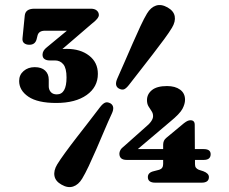

<svg xmlns="http://www.w3.org/2000/svg" viewBox="-20 -735 920 772"><path d="M636 -153Q636 -170.5 648.5 -180.5L719.5 -239.5Q728.5 -246.5 734.5 -249Q740.5 -251.5 746 -251.5Q763 -251.5 763 -233L763.5 -135.5H799Q827 -135.5 827 -115Q827 -92 799 -92H764V-75.5Q764 -65.5 768 -60.5Q772 -55.5 779 -52.5L797.5 -46.5Q820 -38 820 -23Q820 -0.5 790.5 -0.5H604.5Q574.5 -0.5 574.5 -23Q574.5 -41 597.5 -46.5L620.5 -52.5Q636 -57.5 636 -75.5V-92H489.5Q460 -92 460 -117.5Q460 -124 464.2 -131.8Q468.5 -139.5 481 -149L563 -222Q595.5 -248 595.5 -268Q595.5 -279.5 589.2 -288.5Q583 -297.5 577 -307.5Q571 -317.5 571 -332.5Q571 -356.5 591 -372.8Q611 -389 651.5 -389Q684.5 -389 704.2 -374.5Q724 -360 724 -334Q724 -317 713.5 -297.2Q703 -277.5 664.5 -246L534 -135.5H636ZM498.5 -393.5Q487.5 -379.5 479 -376Q470.5 -372.5 458 -379Q438.5 -390 452 -420Q465.5 -450 481.5 -487Q497.5 -524 513.8 -561.2Q530 -598.5 544.8 -630Q559.5 -661.5 571 -680.5Q586 -705.5 607.2 -712.5Q628.5 -719.5 654 -705Q678.5 -691 682.5 -669.8Q686.5 -648.5 671.5 -623.5Q660.5 -605 640 -577.2Q619.5 -549.5 594.5 -517Q569.5 -484.5 544.2 -452.2Q519 -420 498.5 -393.5ZM382.5 -304.5Q393.5 -318.5 402.5 -322.2Q411.5 -326 424 -319.5Q443.5 -307.5 429.5 -278Q415.5 -248 399.8 -210.8Q384 -173.5 367.8 -136Q351.5 -98.5 336.8 -67.2Q322 -36 310.5 -17Q295.5 8 274 15Q252.5 22 227.5 7.5Q203 -6 199 -27.5Q195 -49 210 -74Q221 -92 241.5 -120.2Q262 -148.5 287.2 -181Q312.5 -213.5 337.5 -245.8Q362.5 -278 382.5 -304.5ZM373.5 -438Q373.5 -385 328.5 -353Q283.5 -321 206 -321Q131.5 -321 94.2 -346.2Q57 -371.5 57 -409.5Q57 -434 75 -449.5Q93 -465 119.5 -465Q147 -465 161.5 -451.2Q176 -437.5 176 -415V-388Q176 -374.5 184.2 -365Q192.5 -355.5 208.5 -355.5Q247.5 -355.5 247.5 -423.5Q247.5 -460.5 234.8 -476.2Q222 -492 201 -492H179Q167 -492 159 -497.5Q151 -503 151 -515Q151 -531.5 168.5 -545L249 -611.5H161Q136 -611.5 131 -592.5L127 -576.5Q121 -555 98 -555Q85 -555 77 -561.5Q69 -568 70.5 -581.5L79.5 -672Q82 -700 118.5 -700H345.5Q360.5 -700 369 -692.8Q377.5 -685.5 377.5 -674.5Q377.5 -661 348.5 -639L231 -538Q239 -538.5 248 -538.5Q303.5 -538.5 338.5 -511.2Q373.5 -484 373.5 -438Z"/></svg>

Font: Fraunces 9pt Soft
Style: Bold
Weight: 700
Version: Version 1.000;[b76b70a41]